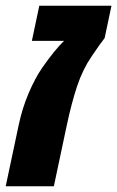

<svg xmlns="http://www.w3.org/2000/svg" viewBox="-36 -650 409 670"><path d="M353 -629.9 329.1 -517.1Q315.4 -500 283.9 -453.6Q252.4 -407.2 233.2 -349.6Q213.9 -292 197.3 -213.9L151.9 0H-16.1L29.3 -213.9Q41.5 -272 63.7 -324.2Q85.9 -376.5 111.3 -413.6Q155.8 -477.1 187.5 -507.3H75.2L101.1 -629.9Z"/></svg>

Font: Open Sans Hebrew Condensed Extra Bold
Style: Italic
Weight: 800
Width: 3
Italic angle: -12°
Foundry: Ascender Corporation, Yanek Iontef
Version: Version 2.001;PS 002.001;hotconv 1.0.70;makeotf.lib2.5.58329